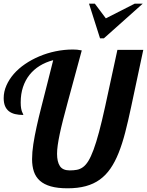

<svg xmlns="http://www.w3.org/2000/svg" viewBox="-25 -1020 801 1047"><path d="M615.2 -748H756.3L689.9 -436Q673.8 -359.9 657.7 -297.6Q641.6 -235.4 621.8 -186Q602.1 -136.7 577.1 -100.6Q552.2 -64.5 519 -40.5Q485.8 -16.6 442.6 -4.9Q399.4 6.8 343.3 6.8Q289.1 6.8 252.2 -3.7Q215.3 -14.2 192.6 -34.4Q169.9 -54.7 159.9 -84.2Q149.9 -113.8 149.9 -151.9Q149.9 -189.5 156.7 -233.9Q163.6 -278.3 174.8 -329.3Q186 -380.4 200.9 -438.2Q215.8 -496.1 231.9 -560.1L265.1 -691.9Q224.1 -681.2 191.4 -660.9Q158.7 -640.6 135.7 -611.6Q112.8 -582.5 100.3 -544.9Q87.9 -507.3 87.9 -461.9Q87.9 -441.9 90.1 -429.9Q92.3 -418 95 -410.9Q97.7 -403.8 99.9 -400.1Q102.1 -396.5 102.1 -393.1Q77.1 -393.1 57.1 -397.9Q37.1 -402.8 23.4 -413.6Q9.8 -424.3 2.4 -441.9Q-4.9 -459.5 -4.9 -484.9Q-4.9 -520 9.8 -553.5Q24.4 -586.9 50 -616.5Q75.7 -646 111.3 -670.4Q147 -694.8 189 -712.6Q231 -730.5 277.8 -740.2Q324.7 -750 373 -750Q385.7 -750 395.5 -749Q405.3 -748 420.9 -745.1Q397.5 -659.2 378.7 -589.6Q359.9 -520 344.7 -464.4Q329.6 -408.7 318.6 -365.5Q307.6 -322.3 300.5 -288.3Q293.5 -254.4 289.8 -228.3Q286.1 -202.1 286.1 -181.2Q286.1 -138.2 301.5 -114.5Q316.9 -90.8 355 -90.8Q376.5 -90.8 394 -94Q411.6 -97.2 427.2 -108.4Q442.9 -119.6 456.8 -142.1Q470.7 -164.6 485.1 -203.4Q499.5 -242.2 514.9 -299.6Q530.3 -356.9 548.3 -439ZM541.5 -811H520.5L460.4 -1000H492.2L552.2 -919.9L709.5 -1000H753.4Z"/></svg>

Font: Lobster
Style: Regular
Weight: 400
Designer: Pablo Impallari
Foundry: Pablo Impallari
Version: Version 1.007; ttfautohint (v1.1) -l 8 -r 50 -G 50 -x 14 -D 